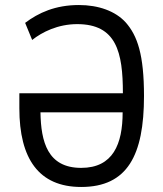

<svg xmlns="http://www.w3.org/2000/svg" viewBox="-20 -732 650 764"><path d="M303 12C487 12 553 -114 553 -350C553 -514 527 -590 480 -643C439 -688 372 -712 294 -712C200 -712 133 -681 80 -641L108 -573C147 -604 210 -636 287 -636C443 -636 469 -525 469 -361H57V-301C57 -101 134 12 303 12ZM303 -64C169 -64 143 -168 141 -285H468C468 -159 430 -64 303 -64Z"/></svg>

Font: Finlandica
Style: Regular
Weight: 400
Designer: Niklas Ekholm, Juho Hiilivirta, Jaakko Suomalainen
Foundry: Helsinki Type Studio
Version: Version 2.000;Glyphs 3.2 (3202)